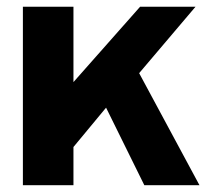

<svg xmlns="http://www.w3.org/2000/svg" viewBox="-20 -542 613 562"><path d="M159.3 -68.6V-289.5H184.2L390 -522.2H552.2L343.9 -276.7L322.8 -265.9ZM47 0V-522.2H195V0ZM402.4 0 260.6 -287.4 341.1 -413.7 563.8 0Z"/></svg>

Font: TikTok Sans Light
Style: Regular
Weight: 300
Version: Version 4.000